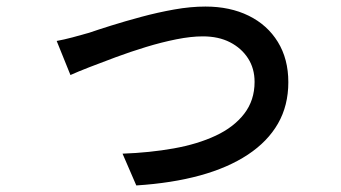

<svg xmlns="http://www.w3.org/2000/svg" viewBox="-20 -535 1040 586"><path d="M153 -410Q175 -414 201.5 -421Q228 -428 252 -435Q278 -444 319.5 -457Q361 -470 411 -483.5Q461 -497 511.5 -506Q562 -515 607 -515Q682 -515 739 -487Q796 -459 828 -407Q860 -355 860 -284Q860 -213 828.5 -158Q797 -103 736.5 -63Q676 -23 590.5 0.5Q505 24 396 31L354 -66Q437 -69 510 -82Q583 -95 638.5 -121Q694 -147 725.5 -188Q757 -229 757 -285Q757 -326 737 -357Q717 -388 682 -406Q647 -424 599 -424Q563 -424 518 -415Q473 -406 425.5 -391.5Q378 -377 333.5 -360.5Q289 -344 253 -330Q217 -316 195 -306Z"/></svg>

Font: Noto Sans SC Thin Medium
Style: Regular
Weight: 500
Version: Version 2.004-H2;hotconv 1.0.118;makeotfexe 2.5.65603